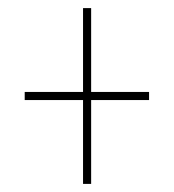

<svg xmlns="http://www.w3.org/2000/svg" viewBox="-20 -526 429 474"><path d="M185 -72V-279H41V-299H185V-506H205V-299H348V-279H205V-72Z"/></svg>

Font: Georama Condensed Thin
Style: Regular
Weight: 100
Width: 3
Designer: Jean-Baptiste Levee
Foundry: Production Type
Version: Version 1.000